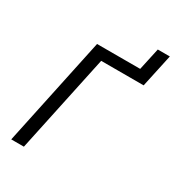

<svg xmlns="http://www.w3.org/2000/svg" viewBox="-203 -976 992 1092"><g transform="rotate(30 293.5 -429.5)"><path d="M193.4 -713.9H476.6L508.3 -859.4H587.4L540.5 -642.6H261.7L125 0H42Z"/></g></svg>

Font: Viking Open Sans
Style: Italic
Weight: 400
Italic angle: -12°
Foundry: Ascender Corporation
Version: Version 2.000